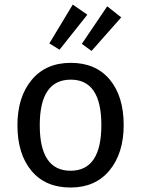

<svg xmlns="http://www.w3.org/2000/svg" viewBox="-20 -817 624 849"><path d="M301.8 -796.9 366.2 -752 243.2 -597.2 198.2 -625ZM454.1 -789.1 516.1 -740.2 384.8 -591.8 341.8 -623ZM293 -539.1Q403.8 -539.1 465.3 -465.1Q526.9 -391.1 526.9 -264.2Q526.9 -139.6 464.4 -63.7Q401.9 12.2 292 12.2Q180.7 12.2 118.9 -62Q57.1 -136.2 57.1 -263.2Q57.1 -387.7 119.9 -463.4Q182.6 -539.1 293 -539.1ZM293 -464.8Q155.8 -464.8 155.8 -263.2Q155.8 -62 292 -62Q428.2 -62 428.2 -264.2Q428.2 -464.8 293 -464.8Z"/></svg>

Font: FiraGO
Style: Regular
Weight: 400
Designer: bBox Type
Foundry: bBox Type GmbH
Version: Version 1.001;PS 001.001;hotconv 1.0.88;makeotf.lib2.5.64775